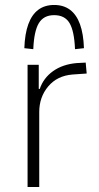

<svg xmlns="http://www.w3.org/2000/svg" viewBox="-20 -753 400 773"><path d="M91 0V-492H136V-395H140Q155 -439 193.5 -466.5Q232 -494 288 -499L325 -501L329 -457L272 -453Q210 -448 174 -405Q138 -362 138 -302V0ZM114 -555 78 -559Q80 -617 94 -655.5Q108 -694 134 -713.5Q160 -733 198 -733Q236 -733 262 -713.5Q288 -694 302 -655.5Q316 -617 318 -559L282 -555Q279 -628 260 -660Q241 -692 198 -692Q156 -692 136.5 -660Q117 -628 114 -555Z"/></svg>

Font: Nunito Sans 7pt Condensed ExtraLight
Style: Regular
Weight: 250
Width: 3
Designer: Vernon Adams
Foundry: Vernon Adams
Version: Version 3.101;gftools[0.9.27]